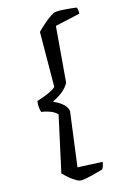

<svg xmlns="http://www.w3.org/2000/svg" viewBox="-178 -872 799 1114"><g transform="rotate(-20 221.5 -315.0)"><path d="M125 170Q112 170 94 157.5Q76 145 58.5 127Q41 109 27 92L129 -235Q114 -255 86 -267.5Q58 -280 39 -283Q36 -295 35.5 -312Q35 -329 40 -350Q58 -354 81 -360Q104 -366 125.5 -374.5Q147 -383 160 -393L191 -722Q211 -739 235.5 -757Q260 -775 282.5 -787.5Q305 -800 317 -800Q336 -800 357 -797Q378 -794 399.5 -790Q421 -786 439 -782Q442 -778 443 -767.5Q444 -757 442 -743L290 -723L233 -393Q216 -366 186.5 -347Q157 -328 126 -317V-313Q138 -308 155 -295.5Q172 -283 184.5 -266.5Q197 -250 198 -230L127 91L275 111Q271 128 266 138Q261 148 257 152Q228 158 189.5 164Q151 170 125 170Z"/></g></svg>

Font: Texturina Medium 12pt SemiBold
Style: Italic
Weight: 600
Italic angle: -11°
Version: Version 1.002